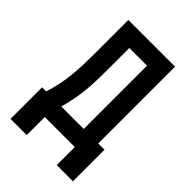

<svg xmlns="http://www.w3.org/2000/svg" viewBox="-252 -846 1105 1105"><g transform="rotate(45 300.0 -294.0)"><path d="M46 147V-110H79Q93 -152 102 -195.5Q111 -239 115.5 -283Q120 -327 121.5 -371Q123 -415 123 -459V-735H503V-110H554V147H422V0H178V147ZM202 -110H385V-625H241V-459Q241 -415 240 -371Q239 -327 235 -283Q231 -239 222.5 -195.5Q214 -152 202 -110Z"/></g></svg>

Font: Iosevka Extrabold Extended
Style: Regular
Weight: 800
Width: 7
Monospace: yes
Designer: Belleve Invis
Foundry: Belleve Invis
Version: Version 32.5.0; ttfautohint (v1.8.4)